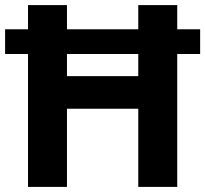

<svg xmlns="http://www.w3.org/2000/svg" viewBox="-20 -734 806 754"><path d="M90 0V-522H0V-619H90V-714H243V-619H523V-714H676V-619H766V-522H676V0H523V-307H243V0ZM243 -435H523V-522H243Z"/></svg>

Font: Noto Sans Khmer UI
Style: Bold
Weight: 700
Designer: Danh Hong and the Monotype Design Team
Foundry: Monotype Imaging Inc.
Version: Version 2.002; ttfautohint (v1.8.4.7-5d5b)